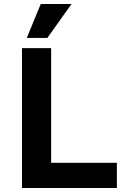

<svg xmlns="http://www.w3.org/2000/svg" viewBox="-20 -941 619 961"><path d="M90 0V-700H236V-126H565V0ZM217 -751H114L184 -921H338Z"/></svg>

Font: Inclusive Sans
Style: Bold
Weight: 700
Designer: Olivia King
Foundry: Olivia King
Version: Version 2.004